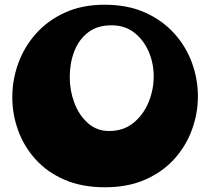

<svg xmlns="http://www.w3.org/2000/svg" viewBox="-20 -779 889 812"><path d="M424 13Q326 13 252.5 -19Q179 -51 130 -105.5Q81 -160 56.5 -228Q32 -296 32 -368Q32 -441 57 -510.5Q82 -580 131.5 -636Q181 -692 254 -725.5Q327 -759 422 -759Q520 -759 593.5 -726Q667 -693 717 -637.5Q767 -582 792 -513Q817 -444 817 -372Q817 -300 792 -231Q767 -162 717.5 -107Q668 -52 594.5 -19.5Q521 13 424 13ZM441 -225Q502 -225 544 -259Q586 -293 608 -346Q630 -399 630 -456Q630 -513 608 -562.5Q586 -612 546.5 -642Q507 -672 452 -672Q391 -672 352 -641.5Q313 -611 294 -561.5Q275 -512 275 -453Q275 -396 294.5 -344Q314 -292 351.5 -258.5Q389 -225 441 -225Z"/></svg>

Font: Marhey ExtraBold
Style: Regular
Weight: 800
Designer: Nur Syamsi & Bustanul Arifin
Foundry: Namelatype
Version: Version 1.000; ttfautohint (v1.8.4.7-5d5b)